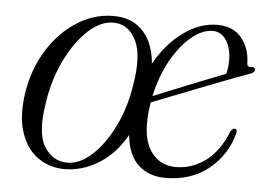

<svg xmlns="http://www.w3.org/2000/svg" viewBox="-40 -506 789 565"><g transform="rotate(5 354.0 -223.0)"><path d="M285.5 -452.5Q334 -449.5 363.8 -415.5Q393.5 -381.5 398.5 -323Q432 -383 480.5 -418.2Q529 -453.5 580.5 -453.5Q628 -453.5 652.8 -422.5Q677.5 -391.5 678 -349Q678.5 -336 691.5 -338.5Q701.5 -340 702 -331.5Q702.5 -323.5 690 -319Q676.5 -314.5 649.2 -304.2Q622 -294 587.5 -280.5Q553 -267 517.8 -253.2Q482.5 -239.5 452.5 -227.8Q422.5 -216 405 -209Q402.5 -194.5 401 -179.5Q393.5 -103.5 420.2 -64.8Q447 -26 495 -26Q542 -26 582 -55.2Q622 -84.5 646 -144.5Q651.5 -153.5 657.5 -153.5Q666 -153 664 -142Q648 -77.5 596 -34.5Q544 8.5 467 8.5Q418.5 8.5 387.2 -20Q356 -48.5 350 -108Q317.5 -50 267.5 -20Q217.5 10 164 8.5Q120.5 7 87.2 -18Q54 -43 39 -91Q24 -139 35 -208Q47 -281 84 -337.5Q121 -394 173.5 -425Q226 -456 285.5 -452.5ZM569 -434.5Q538 -434.5 506 -408Q474 -381.5 447.8 -335Q421.5 -288.5 408.5 -228Q432.5 -237.5 471.2 -253.5Q510 -269.5 550.5 -285.5Q591 -301.5 619.5 -312.5Q621.5 -322 622.8 -332Q624 -342 624 -352Q624 -388 609 -411.2Q594 -434.5 569 -434.5ZM174 -11Q210.5 -10 246.8 -42.5Q283 -75 310.8 -130.8Q338.5 -186.5 349 -254.5Q364 -343 343 -386.5Q322 -430 281.5 -433Q242 -436 204 -402.2Q166 -368.5 137.2 -310.8Q108.5 -253 98 -184Q82.5 -91.5 107 -51.8Q131.5 -12 174 -11Z"/></g></svg>

Font: Fraunces 72pt Light
Style: Italic
Weight: 300
Italic angle: -16°
Version: Version 1.000;[b76b70a41]